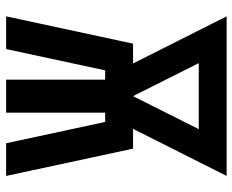

<svg xmlns="http://www.w3.org/2000/svg" viewBox="-88 -688 775 640"><g transform="rotate(90 300.0 -367.5)"><path d="M34 0 125 -423H191L34 -735H566L409 -423H475L566 0H457L386 -330H355V0H245V-330H214L143 0ZM300 -423 410 -642H190Z"/></g></svg>

Font: Iosevka Custom Extended
Style: Bold
Weight: 700
Width: 7
Monospace: yes
Designer: Belleve Invis
Foundry: Belleve Invis
Version: Version 11.2.4; ttfautohint (v1.8.4)